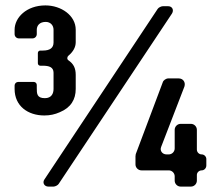

<svg xmlns="http://www.w3.org/2000/svg" viewBox="-20 -690 817 710"><path d="M144 -263C165 -263 183 -267 201 -275C242 -292 260 -322 260 -361V-413C260 -438 252 -454 233 -467C227 -471 228 -480 233 -484C251 -499 260 -516 260 -534V-580C260 -633 206 -670 148 -670C78 -670 34 -625 34 -580V-564C34 -555 41 -548 50 -548H100C109 -548 116 -555 116 -564V-580C116 -595 126 -609 149 -609C167 -609 178 -596 178 -580V-533C178 -513 165 -503 138 -503H129C124 -503 120 -499 120 -494V-456C120 -451 124 -447 129 -447H138C161 -447 178 -442 178 -421V-361C178 -345 171 -327 146 -327C116 -327 116 -344 116 -365V-376C116 -382 111 -387 105 -387H47C40 -387 34 -381 34 -374V-361C34 -298 83 -263 144 -263ZM159 0H178C184 0 194 -5 197 -10L616 -640C624 -653 617 -667 602 -667H582C576 -667 566 -662 563 -657L144 -26C136 -14 144 0 159 0ZM648 0H686C698 0 708 -10 708 -22V-43C708 -52 716 -60 726 -60C735 -60 743 -68 743 -78V-102C743 -111 735 -119 726 -119C716 -119 708 -127 708 -137V-210C708 -222 698 -232 686 -232H648C636 -232 626 -222 626 -210V-141C626 -129 616 -119 604 -119H596C580 -119 570 -133 576 -147L662 -370C667 -386 657 -400 641 -400H602C594 -400 584 -393 582 -386L482 -120C482 -119 481 -113 481 -112V-82C481 -70 491 -60 503 -60H604C616 -60 626 -50 626 -38V-22C626 -10 636 0 648 0Z"/></svg>

Font: DIN Rundschrift
Style: Breit
Weight: 400
Width: 7
Version: Version 1.027